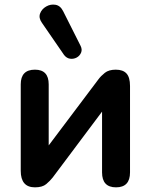

<svg xmlns="http://www.w3.org/2000/svg" viewBox="-20 -796 648 824"><path d="M255 -560 160 -698Q145 -719 152 -738Q159 -757 178 -768Q197 -779 218 -775.5Q239 -772 251 -748L325 -601Q334 -584 328 -570Q322 -556 309 -549Q296 -542 281 -544Q266 -546 255 -560ZM130 8Q69 8 69 -63V-434Q69 -497 130 -497Q189 -497 189 -434V-172L402 -455Q413 -470 430 -483.5Q447 -497 477 -497Q508 -497 523 -480.5Q538 -464 538 -427V-56Q538 8 478 8Q418 8 418 -56V-317L206 -34Q195 -20 178.5 -6Q162 8 130 8Z"/></svg>

Font: Chiron GoRound TC SB
Style: Regular
Weight: 500
Designer: Ryoko NISHIZUKA 西塚涼子 (kana, bopomofo & ideographs); Paul D. Hunt (Latin, Greek & Cyrillic); Sandoll Communications 산돌커뮤니
Foundry: Adobe
Version: Version 1.000;hotconv 1.1.1;makeotfexe 2.6.0